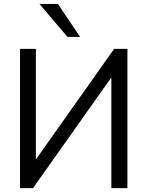

<svg xmlns="http://www.w3.org/2000/svg" viewBox="-20 -971 762 991"><path d="M83.3 -718.8H165.2V-114.9H141.8L569.1 -718.8H637.6V0H554.7V-603.9H577.8L150.4 0H83.3ZM183.5 -950.8H279.1L393.3 -780.3H328.5Z"/></svg>

Font: Min Sans VF VF
Style: Regular
Weight: 400
Designer: Jinseong-Kim, NotoSansCJK, Nunito
Foundry: Jinseong-Kim
Version: Version 1.420;Glyphs 3.1.2 (3151)